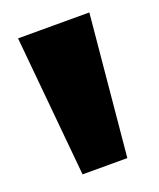

<svg xmlns="http://www.w3.org/2000/svg" viewBox="-88 -865 433 524"><g transform="rotate(-20 128.5 -603.5)"><path d="M63.5 -399 25 -808H232L193.5 -399Z"/></g></svg>

Font: Encode Sans Black
Style: Regular
Weight: 900
Designer: Multiple Designers
Foundry: Impallari Type
Version: Version 3.002; ttfautohint (v1.8.3) -l 8 -r 50 -G 200 -x 14 